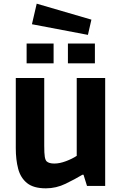

<svg xmlns="http://www.w3.org/2000/svg" viewBox="-20 -1013 672 1046"><path d="M230 13Q163 13 127.5 -15.5Q92 -44 79 -93.5Q66 -143 66 -205V-588H221V-220Q221 -177 224 -159Q227 -141 234 -134Q247 -122 276 -122Q305 -122 339.5 -135Q374 -148 398 -164V-588H553V0H454L435 -61H429Q389 -37 337.5 -12Q286 13 230 13ZM125 -668V-776H272V-668ZM350 -668V-776H497V-668ZM459 -823 154 -881 180 -993 478 -906Z"/></svg>

Font: Ruda SemiBold
Style: Bold
Weight: 900
Designer: Mariela Monsalve and Angelina Sanchez
Foundry: Mariela Monsalve and Angelina Sanchez
Version: Version 2.000